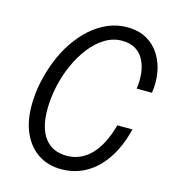

<svg xmlns="http://www.w3.org/2000/svg" viewBox="-110 -821 828 921"><g transform="rotate(15 304.0 -360.0)"><path d="M278 10Q212 10 163.5 -22Q115 -54 88.5 -112Q62 -170 62 -250Q62 -307 74 -364.5Q86 -422 107.5 -476Q129 -530 160 -576Q191 -622 229.5 -656.5Q268 -691 313.5 -710.5Q359 -730 409 -730Q466 -730 506.5 -707Q547 -684 571.5 -644.5Q596 -605 604 -556.5Q612 -508 604 -457H528Q534 -496 530 -532.5Q526 -569 511.5 -598Q497 -627 470 -644Q443 -661 401 -661Q357 -661 317 -636.5Q277 -612 244.5 -570Q212 -528 188.5 -475.5Q165 -423 152.5 -364.5Q140 -306 140 -250Q140 -157 178 -108Q216 -59 286 -59Q356 -59 406.5 -111Q457 -163 484 -263H559Q538 -176 497 -114.5Q456 -53 400.5 -21.5Q345 10 278 10Z"/></g></svg>

Font: Instrument Sans SemiCondensed
Style: Italic
Weight: 400
Width: 4
Italic angle: -13°
Designer: Rodrigo Fuenzalida
Foundry: fragTYPE
Version: Version 1.000;gftools[0.9.28]